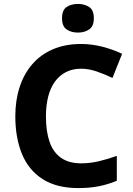

<svg xmlns="http://www.w3.org/2000/svg" viewBox="-20 -948 677 978"><path d="M393 -598Q350 -598 316.5 -581Q283 -564 260 -532.5Q237 -501 225.5 -456Q214 -411 214 -355Q214 -279 232.5 -225.5Q251 -172 291 -144Q331 -116 393 -116Q437 -116 480.5 -126Q524 -136 575 -154V-27Q528 -8 482 1Q436 10 379 10Q269 10 197.5 -35.5Q126 -81 92 -163.5Q58 -246 58 -356Q58 -437 80 -504.5Q102 -572 144.5 -621Q187 -670 249.5 -697Q312 -724 393 -724Q446 -724 499.5 -710.5Q553 -697 602 -674L553 -551Q513 -570 472.5 -584Q432 -598 393 -598ZM377 -928Q410 -928 434 -912.5Q458 -897 458 -855Q458 -814 434 -798Q410 -782 377 -782Q343 -782 319.5 -798Q296 -814 296 -855Q296 -897 319.5 -912.5Q343 -928 377 -928Z"/></svg>

Font: Noto Sans Kannada
Style: Regular
Weight: 400
Designer: Jelle Bosma - Monotype Design Team
Foundry: Monotype Imaging Inc.
Version: Version 2.003